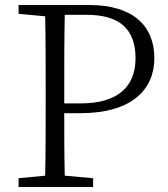

<svg xmlns="http://www.w3.org/2000/svg" viewBox="-20 -745 671 765"><path d="M325 -686C461 -686 520 -625 520 -513C520 -407 458 -333 301 -333H236V-390C236 -490 236 -589 238 -686ZM54 -690 160 -680C162 -584 162 -487 162 -390V-335C162 -237 162 -140 160 -45L54 -35V0H351V-35L238 -45C236 -130 236 -213 236 -294H300C507 -294 595 -390 595 -513C595 -642 510 -725 336 -725H54Z"/></svg>

Font: Kiri Minchoo Light
Style: Regular
Weight: 300
Designer: Ryoko NISHIZUKA 西塚涼子 (kana & ideographs); Frank Grießhammer (Latin, Greek & Cyrillic);
akenotsuki.com/eyeben/fonts/ (U+
Foundry: Adobe
akenotsuki.com/eyeben/fonts/
Version: Version 4.002;hotconv 1.0.119;makeotfexe 2.5.65604